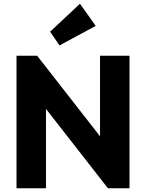

<svg xmlns="http://www.w3.org/2000/svg" viewBox="-20 -1003 778 1023"><path d="M68 0V-706H178L225 -565V0ZM555 0 139 -533 178 -706 594 -173ZM555 0 513 -141V-706H670V0ZM297 -761 247 -834 406 -983 490 -865Z"/></svg>

Font: Outfit
Style: Bold
Weight: 700
Designer: Rodrigo Fuenzalida
Foundry: fragTYPE
Version: Version 1.100;gftools[0.9.27]